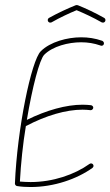

<svg xmlns="http://www.w3.org/2000/svg" viewBox="-20 -748 444 772"><path d="M103 4C197 4 289 -28 352 -73C354 -75 356 -78 356 -81C356 -86 352 -91 346 -91C344 -91 342 -90 340 -89C280 -46 193 -16 103 -16C88 -16 74 -17 60 -18C64 -91 72 -169 84 -241C166 -284 245 -307 312 -307C324 -307 334 -306 344 -305H345C350 -305 355 -310 355 -315C355 -320 351 -324 346 -325C336 -326 326 -327 312 -327C246 -327 167 -305 88 -266C110 -398 139 -509 158 -528C192 -562 255 -578 306 -578C333 -578 358 -574 384 -565C386 -564 387 -564 388 -564C394 -564 398 -568 398 -574C398 -578 395 -582 391 -584C362 -594 335 -598 306 -598C251 -598 182 -580 144 -542C106 -505 49 -229 40 -10C40 -5 44 -1 48 0C66 3 85 4 103 4ZM182 -657C184 -657 186 -658 187 -658C222 -678 259 -695 288 -707C317 -695 354 -678 389 -658C390 -658 392 -657 394 -657C400 -657 404 -662 404 -667C404 -671 402 -674 399 -676C362 -697 323 -715 293 -727C290 -728 286 -728 282 -726C252 -714 213 -696 177 -676C174 -674 172 -671 172 -667C172 -662 176 -657 182 -657Z"/></svg>

Font: Mistral SingleLine Outline
Style: Regular
Weight: 300
Designer: François Chastanet, Élisa Garzelli, Anais Alves, Morgane Autin
Foundry: institut supérieur des arts et du design Toulouse / isdaT
Version: Version 1.000;Glyphs 3.3 (3337)